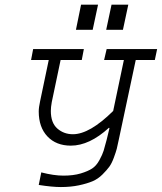

<svg xmlns="http://www.w3.org/2000/svg" viewBox="-20 -626 680 806"><path d="M427.7 -419.9H639.6L629.9 -374H549.8L478.5 -39.1Q473.6 -14.6 470.2 -1.5Q466.8 11.7 458 35.6Q449.2 59.6 439 73.7Q428.7 87.9 410.2 106.4Q391.6 125 368.7 134.8Q345.7 144.5 311.5 151.9Q277.3 159.2 235.4 159.2Q199.2 159.2 142.6 150.4L153.3 97.7Q206.1 111.3 246.1 111.3Q288.1 111.3 318.8 102.1Q349.6 92.8 367.2 81.1Q384.8 69.3 397.5 45.9Q410.2 22.5 415 6.8Q419.9 -8.8 427.7 -39.1L439.5 -87.9L437.5 -89.8Q355.5 -14.6 277.3 -14.6Q215.8 -14.6 179.2 -53.2Q142.6 -91.8 142.6 -158.2Q142.6 -174.8 148.4 -201.2L184.6 -374H110.4L119.1 -419.9H332L323.2 -374H234.4L197.3 -197.3Q193.4 -175.8 193.4 -160.2Q193.4 -110.4 220.7 -86.4Q248 -62.5 286.1 -62.5Q356.4 -62.5 455.1 -160.2L500 -374H417ZM298.8 -501 320.3 -606.4H391.6L369.1 -501ZM425.8 -501 448.2 -606.4H518.6L496.1 -501Z"/></svg>

Font: Thabit-Oblique
Style: Oblique
Weight: 500
Designer: Regenerated by Nadim Shaikli
Foundry: MAK Alagha
Version: 0.01